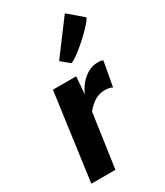

<svg xmlns="http://www.w3.org/2000/svg" viewBox="-218 -977 912 1063"><g transform="rotate(-30 238.0 -445.0)"><path d="M192.5 0H38.5L114.5 -557H263.1L254.5 -445.4Q266.2 -475.2 288.1 -502.3Q310 -529.5 339.8 -546.8Q369.6 -564 404.6 -564Q430.5 -564 437.7 -558L408.8 -400.2Q404.5 -405.6 390.4 -408.6Q376.2 -411.6 361.1 -411.6Q337 -411.6 316.1 -403.3Q295.2 -395 276.9 -380Q258.7 -365 241.8 -345.1ZM277.2 -632.7 223.4 -677.2 383.1 -890.5 476.3 -810.7Q470.3 -798.7 452.9 -778.7Q435.5 -758.6 411.5 -735.6Q387.6 -712.6 362.2 -691Q336.8 -669.4 314.2 -653.5Q291.7 -637.7 277.2 -632.7Z"/></g></svg>

Font: Merriweather Sans Variable Regular
Style: Italic
Weight: 300
Italic angle: -8°
Designer: Eben Sorkin
Foundry: Eben Sorkin
Version: Version 2.001